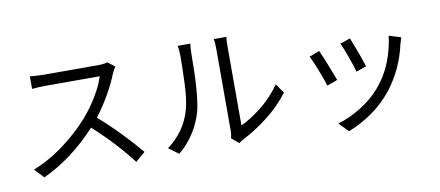

<svg xmlns="http://www.w3.org/2000/svg" viewBox="-71 -1017 3142 1370"><g transform="rotate(-10 1500.0 -332.5)"><path d="M829 27Q718 -119 554 -270Q374 -75 164 22L100 -45Q222 -94 328 -174Q434 -254 512 -342Q565 -402 611.5 -478.5Q658 -555 678 -620H288Q240 -620 187 -615V-706Q200 -704 233 -702Q266 -700 288 -700H674Q724 -700 749 -708L800 -669Q786 -650 775 -625Q719 -482 607 -332Q688 -262 768 -178.5Q848 -95 899 -33Z M1141 24 1069 -30Q1196 -123 1240 -272Q1261 -346 1265.5 -463.5Q1270 -581 1270 -664Q1270 -709 1263 -737H1355L1354 -727Q1350 -700 1350 -665Q1350 -378 1319 -250Q1271 -85 1141 24ZM1577 23 1524 -21Q1531 -47 1531 -77V-666Q1531 -715 1526 -735L1525 -740H1617Q1613 -723 1613 -666V-99Q1684 -131 1764.5 -195Q1845 -259 1905 -345L1952 -277Q1885 -188 1792.5 -116Q1700 -44 1611 0Q1590 11 1577 23Z M2488 -334Q2478 -373 2453 -442.5Q2428 -512 2410 -551L2483 -576Q2492 -554 2508 -512Q2524 -470 2539.5 -427Q2555 -384 2562 -360ZM2362 75 2296 8Q2385 -18 2471 -73Q2716 -227 2759 -547L2845 -520L2830 -470Q2793 -302 2688 -163Q2618 -75 2532.5 -16Q2447 43 2362 75ZM2266 -272Q2258 -300 2241 -346Q2224 -392 2206 -435Q2188 -478 2177 -497L2251 -526Q2268 -489 2297 -416.5Q2326 -344 2342 -300Z"/></g></svg>

Font: Source Han Sans & Saira Hybrid
Style: Regular
Weight: 400
Designer: Ryoko NISHIZUKA 西塚涼子 (kana & ideographs); Paul D. Hunt (Latin, Greek & Cyrillic); Wenlong ZHANG 张文龙 (bopomofo); Sandoll 
Foundry: Adobe Systems Incorporated
Version: Version 1.00;August 2, 2021;FontCreator 13.0.0.2675 64-bit